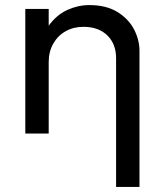

<svg xmlns="http://www.w3.org/2000/svg" viewBox="-20 -525 643 755"><path d="M436.5 210V-296.5Q436.5 -352 402 -385.8Q367.5 -419.5 308 -419.5Q269 -419.5 238.2 -402.2Q207.5 -385 189.5 -353.5Q171.5 -322 171.5 -281V0H79.5V-490H171.5V-424Q203 -467 245 -486Q287 -505 331 -505Q397.5 -505 441.2 -478.2Q485 -451.5 506.8 -410Q528.5 -368.5 528.5 -325V210Z"/></svg>

Font: Geologica Roman Light
Style: Regular
Weight: 300
Designer: Sindre Bremnes, Frode Helland
Foundry: Monokrom Skriftforlag AS
Version: Version 1.010;gftools[0.9.28]